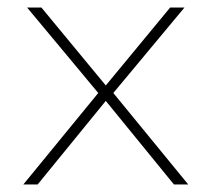

<svg xmlns="http://www.w3.org/2000/svg" viewBox="-20 -490 562 510"><path d="M480 0 281 -243 470 -470H432L261 -263L90 -470H52L241 -243L42 0H80L261 -222L442 0Z"/></svg>

Font: Gantari Thin
Style: Regular
Weight: 250
Designer: Anugrah Pasau
Foundry: Lafontype
Version: Version 1.000